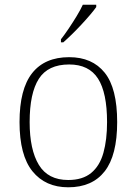

<svg xmlns="http://www.w3.org/2000/svg" viewBox="-20 -786 581 816"><path d="M270 10Q173 10 118 -58Q63 -126 63 -267Q63 -407 116.5 -475Q170 -543 274 -543Q372 -543 425 -477Q478 -411 478 -267Q478 -126 425 -58Q372 10 270 10ZM270 -21Q331 -21 367.5 -51Q404 -81 419.5 -136.5Q435 -192 435 -267Q435 -392 396.5 -452Q358 -512 274 -512Q184 -512 145 -451Q106 -390 106 -267Q106 -150 145 -85.5Q184 -21 270 -21ZM239 -619Q254 -638 271.5 -664Q289 -690 305.5 -717Q322 -744 332 -766H389V-756Q380 -743 363 -723Q346 -703 325.5 -681Q305 -659 285 -639.5Q265 -620 249 -606H239Z"/></svg>

Font: Noto Serif Thai ExtraLight
Style: Regular
Weight: 250
Version: Version 2.001